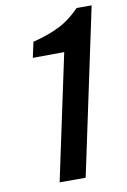

<svg xmlns="http://www.w3.org/2000/svg" viewBox="-84 -791 557 842"><g transform="rotate(-10 194.0 -370.0)"><path d="M385 -740 228 0H112L231 -559L91 -558L106 -627L132 -634Q190 -651 230 -672Q270 -693 308 -730L318 -740Z"/></g></svg>

Font: Be Vietnam Pro Medium
Style: Italic
Weight: 500
Italic angle: -12°
Designer: Lam Bao, Tony Le, Vietanh Nguyen
Foundry: Yellow Type Foundry
Version: Version 1.002; ttfautohint (v1.8.3)